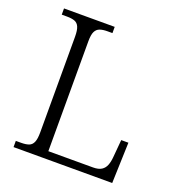

<svg xmlns="http://www.w3.org/2000/svg" viewBox="-129 -822 864 929"><g transform="rotate(20 302.5 -357.0)"><path d="M43 0V-32H70Q94 -32 109.5 -37.5Q125 -43 132.5 -60Q140 -77 140 -111V-603Q140 -637 132.5 -654Q125 -671 109.5 -676.5Q94 -682 70 -682H43V-714H304V-682H278Q255 -682 239.5 -676.5Q224 -671 216 -655Q208 -639 208 -605V-39H438Q466 -39 481.5 -49Q497 -59 504 -77Q511 -95 513 -119L521 -210H558L551 0Z"/></g></svg>

Font: Noto Serif Armenian Light
Style: Regular
Weight: 300
Version: Version 2.007